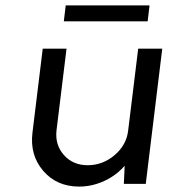

<svg xmlns="http://www.w3.org/2000/svg" viewBox="-20 -680 634 710"><path d="M533 -660 526 -601H216L223 -660ZM491 -500H580L519 0H438L441 -67Q420 -43 393.5 -26Q367 -9 336 0.5Q305 10 273 10Q190 10 140 -48Q90 -106 100 -189L138 -500H226L189 -198Q183 -144 216.5 -106.5Q250 -69 304 -69Q360 -69 404 -106.5Q448 -144 454 -198Z"/></svg>

Font: Orkney
Style: Italic
Weight: 400
Italic angle: -7°
Designer: Samuel Oakes and Alfredo Marco Pradil
Foundry: Alfredo Marco Pradil
Version: 1.0; ttfautohint (v1.5)